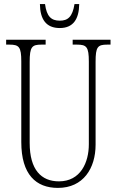

<svg xmlns="http://www.w3.org/2000/svg" viewBox="-20 -908 571 938"><path d="M272 -771C338 -771 366 -815 367 -888H344C334 -826 312 -807 272 -807C230 -807 208 -828 200 -888H175C176 -814 205 -771 272 -771ZM263 10C387 10 447 -86 447 -201V-606C447 -679 457 -690 504 -690H520V-714H335V-690H356C403 -690 414 -679 414 -607V-203C414 -115 374 -22 268 -22C182 -22 125 -78 125 -210V-605C125 -680 136 -690 183 -690H203V-714H10V-690H26C73 -690 84 -679 84 -608V-214C84 -55 156 10 263 10Z"/></svg>

Font: Noto Serif Devanagari ExtraCondensed ExtraLight
Style: Regular
Weight: 200
Width: 2
Designer: Universal Thirst, Indian Type Foundry and the Monotype Design Team
Foundry: Monotype Imaging Inc.
Version: Version 2.004